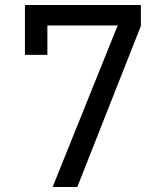

<svg xmlns="http://www.w3.org/2000/svg" viewBox="-20 -750 640 770"><path d="M290 0 545 -646V-730H80V-530H170V-648H452L191 0Z"/></svg>

Font: Tekne LDO
Style: Regular
Weight: 400
Monospace: yes
Designer: Alessio Laiso, Mario Rullo, Paolo Rosset
Foundry: Alessio Laiso
Version: Version 1.000;hotconv 1.0.109;makeotfexe 2.5.65596